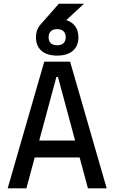

<svg xmlns="http://www.w3.org/2000/svg" viewBox="-20 -1031 626 1051"><path d="M22 0H124.5L169.9 -168.9H416L461.4 0H564L363.8 -693.4H222.2ZM194.8 -888.7H195.3C183.1 -872.6 176.8 -852.1 176.8 -827.1C176.8 -763.2 219.2 -726.6 293 -726.6C366.7 -726.6 409.2 -763.2 409.2 -827.1C409.2 -875 385.7 -907.2 342.8 -920.9L439.9 -1010.7H302.2ZM194.8 -261.7 288.6 -609.4H297.4L391.1 -261.7ZM293 -783.2C262.7 -783.2 246.1 -798.8 246.1 -827.1C246.1 -855.5 262.7 -871.6 293 -871.6C323.2 -871.6 339.8 -855.5 339.8 -827.1C339.8 -798.8 323.2 -783.2 293 -783.2Z"/></svg>

Font: Cascadia Code PL
Style: Regular
Weight: 400
Monospace: yes
Designer: Aaron Bell
Foundry: Saja Typeworks
Version: Version 2404.023